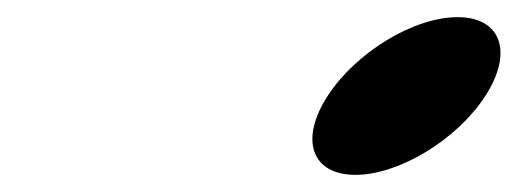

<svg xmlns="http://www.w3.org/2000/svg" viewBox="-20 -560 604 224"><path d="M513.8 -540C462.8 -540 395.2 -499 362.2 -448C329.1 -397 343.6 -356 394.6 -356C445.6 -356 513.1 -397 546.2 -448C579.2 -499 564.8 -540 513.8 -540Z"/></svg>

Font: Hussar
Style: BdWodka
Weight: 700
Foundry: Cannot Into Space Fonts
Version: Version 2.00